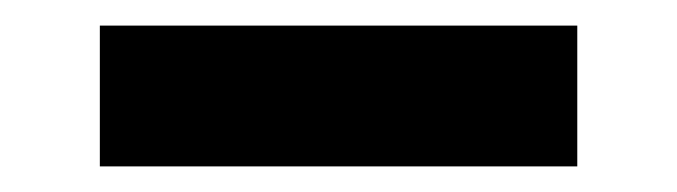

<svg xmlns="http://www.w3.org/2000/svg" viewBox="-20 -383 529 150"><path d="M431 -253H58V-363H431Z"/></svg>

Font: Keania One
Style: Regular
Weight: 400
Designer: Julia Petretta
Foundry: Julia Petretta
Version: Version 1.003